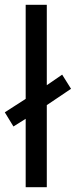

<svg xmlns="http://www.w3.org/2000/svg" viewBox="-29 -780 316 800"><path d="M78 0V-285L27 -253L-9 -312L78 -368V-760H166V-425L230 -469L267 -410L166 -342V0Z"/></svg>

Font: Noto Sans Thai Looped
Style: Regular
Weight: 400
Designer: Sasikarn Vongin, Ben Mitchell
Foundry: The Fontpad Ltd
Version: Version 1.001; ttfautohint (v1.8.4.7-5d5b)